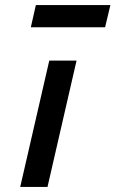

<svg xmlns="http://www.w3.org/2000/svg" viewBox="-20 -740 457 760"><path d="M396 -632 417 -720H122L102 -632ZM168 0 283 -500H175L60 0Z"/></svg>

Font: RazerF5 SemiBold
Style: Italic
Weight: 600
Foundry: Razer Inc.
Version: Version 2